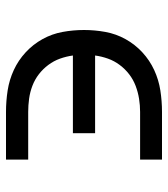

<svg xmlns="http://www.w3.org/2000/svg" viewBox="20 -580 560 640"><g transform="rotate(90 300.0 -260.0)"><path d="M353 0Q317 0 281.5 -5.5Q246 -11 213.5 -26Q181 -41 154.5 -65.5Q128 -90 110.5 -121.5Q93 -153 86.5 -188.5Q80 -224 80 -260Q80 -296 86.5 -331.5Q93 -367 110.5 -398.5Q128 -430 154.5 -454.5Q181 -479 213.5 -494Q246 -509 281.5 -514.5Q317 -520 353 -520H512V-447H353Q331 -447 309 -443.5Q287 -440 266 -432Q245 -424 227.5 -410.5Q210 -397 196.5 -379Q183 -361 175.5 -340Q168 -319 165 -297H424V-223H165Q168 -201 175.5 -180Q183 -159 196.5 -141Q210 -123 227.5 -109.5Q245 -96 266 -88Q287 -80 309 -77Q331 -74 353 -74H512V0Z"/></g></svg>

Font: Iosevka Meiseki Sans
Style: Regular
Weight: 400
Monospace: yes
Designer: Belleve Invis
Foundry: Belleve Invis
Version: Version 11.2.6; ttfautohint (v1.8.4)